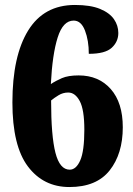

<svg xmlns="http://www.w3.org/2000/svg" viewBox="-20 -744 537 774"><path d="M260 10Q155 10 92.5 -73Q30 -156 30 -331Q30 -518 93.5 -621Q157 -724 282 -724Q345 -724 383.5 -708Q422 -692 439.5 -666.5Q457 -641 457 -611Q457 -576 430.5 -551.5Q404 -527 338 -527Q338 -581 322.5 -621Q307 -661 277 -661Q234 -661 212.5 -593Q191 -525 185 -405Q204 -418 229.5 -429Q255 -440 297 -440Q378 -440 426.5 -385Q475 -330 475 -231Q475 -124 422 -57Q369 10 260 10ZM261 -60Q287 -60 303.5 -97.5Q320 -135 320 -221Q320 -302 301.5 -336.5Q283 -371 255 -371Q234 -371 216 -360Q198 -349 186 -339Q186 -196 203.5 -128Q221 -60 261 -60Z"/></svg>

Font: Noto Serif Lao Condensed Black
Style: Regular
Weight: 900
Width: 3
Designer: Monotype Design Team
Foundry: Monotype Imaging Inc.
Version: Version 2.003; ttfautohint (v1.8.4.7-5d5b)